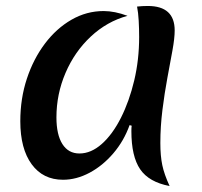

<svg xmlns="http://www.w3.org/2000/svg" viewBox="-20 -590 675 643"><path d="M414 -171Q395 -118 359.5 -76.5Q324 -35 280 -11.5Q236 12 191 12Q124 12 86 -40Q48 -92 48 -184Q48 -260 70 -326.5Q92 -393 130.5 -444Q169 -495 219.5 -524Q270 -553 327 -553Q364 -553 407 -537Q338 -518 284 -467.5Q230 -417 199.5 -346Q169 -275 169 -197Q169 -139 189 -107.5Q209 -76 246 -76Q285 -76 321 -108Q357 -140 385 -195.5Q413 -251 429.5 -320.5Q446 -390 446 -466Q446 -493 444.5 -520.5Q443 -548 439 -568Q449 -569 456.5 -569.5Q464 -570 475 -570Q565 -570 565 -488Q565 -462 557.5 -421Q550 -380 540.5 -329Q531 -278 524 -222Q517 -166 517 -111Q517 -68 523.5 -37Q530 -6 548 33Q479 20 449.5 -23Q420 -66 420 -151Q420 -163 421 -169Z"/></svg>

Font: Merienda Medium
Style: Regular
Weight: 500
Designer: Eduardo Rodriguez Tunni
Foundry: Eduardo Rodriguez Tunni
Version: Version 2.001; ttfautohint (v1.8.4.7-5d5b)